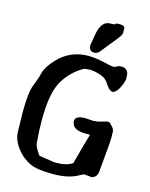

<svg xmlns="http://www.w3.org/2000/svg" viewBox="-131 -970 829 1061"><g transform="rotate(15 283.5 -439.0)"><path d="M423.8 -886.7Q449.7 -886.7 449.7 -867.7Q449.7 -867.7 449.7 -867.2V-844.2Q449.7 -831.5 422.1 -798.6Q394.5 -765.6 354 -713.9Q340.8 -698.2 323.2 -698.2Q292.5 -698.2 292.5 -733.4V-733.9Q297.9 -769 304.7 -805.2Q319.8 -877 367.7 -877Q367.7 -877 368.2 -877Q384.8 -877 391.6 -877.9Q396.5 -886.7 410.6 -886.7ZM485.4 -30.3 448.2 -34.2Q439.9 -34.2 423.3 -24.4Q368.7 8.8 277.8 8.8H274.4Q182.1 8.8 142.8 -11.2Q103.5 -31.2 79.1 -58.6Q31.7 -111.3 29.8 -165.5L27.3 -278.3Q27.3 -392.6 45.4 -436.5Q63.5 -480.5 71.8 -514.9Q80.1 -549.3 121.6 -594.7Q192.4 -672.9 298.3 -672.9Q339.8 -672.9 387.7 -661.6Q435.5 -650.4 445.3 -650.4Q455.1 -650.4 463.9 -656.7Q472.7 -663.1 490.2 -663.1H491.2Q510.3 -663.1 520.3 -652.3Q530.3 -641.6 531.2 -624.5L532.2 -605Q532.2 -590.3 517.1 -556.6Q502 -522.9 479 -514.6Q459.5 -516.1 442.4 -542.5Q425.3 -568.8 410.9 -578.4Q396.5 -587.9 370.8 -594.5Q345.2 -601.1 328.6 -601.1H324.2Q306.6 -600.1 294.9 -598.6Q227.5 -563 184.1 -493.4Q140.6 -423.8 140.6 -265.1Q140.6 -205.6 146.5 -133.3Q148.4 -110.4 179.7 -69.3L270.5 -55.7Q338.9 -55.7 370.6 -79.6Q393.6 -168 418.9 -253.9H395Q320.3 -253.9 314.5 -296.9L313 -298.3V-303.7Q313 -335.9 370.1 -335.9L414.1 -333Q441.4 -334 464.8 -341.8Q488.3 -349.6 498 -349.6Q507.8 -349.6 519.5 -334Q536.1 -318.4 536.6 -302.2Q537.1 -286.1 537.1 -265.9Q537.1 -245.6 529.8 -168.9Q522.5 -92.3 521 -71.8Q519.5 -51.3 508.3 -40.8Q497.1 -30.3 485.4 -30.3Z"/></g></svg>

Font: Drukaatie burti
Style: Demi
Weight: 600
Version: Version 0.14